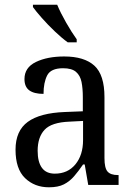

<svg xmlns="http://www.w3.org/2000/svg" viewBox="-20 -786 563 816"><path d="M188 10Q127 10 86.5 -29Q46 -68 46 -150Q46 -230 98 -268Q150 -306 256 -310L332 -313V-373Q332 -410 326.5 -437.5Q321 -465 303 -480.5Q285 -496 248 -496Q196 -496 180.5 -465.5Q165 -435 165 -387Q125 -387 104.5 -402Q84 -417 84 -450Q84 -499 132.5 -522.5Q181 -546 253 -546Q338 -546 381 -507Q424 -468 424 -373V-114Q424 -72 437 -57Q450 -42 481 -42H484V0H355L340 -87H333Q314 -59 295 -37Q276 -15 251.5 -2.5Q227 10 188 10ZM213 -48Q268 -48 300.5 -87.5Q333 -127 333 -191V-272L275 -269Q199 -266 169.5 -234.5Q140 -203 140 -145Q140 -98 158 -73Q176 -48 213 -48ZM268 -606Q243 -624 213 -652.5Q183 -681 157.5 -710Q132 -739 120 -756V-766H223Q237 -732 261 -690Q285 -648 306 -619V-606Z"/></svg>

Font: Noto Serif Lao SemCond
Style: Regular
Weight: 400
Width: 4
Designer: Monotype Design Team
Foundry: Monotype Imaging Inc.
Version: Version 2.004; ttfautohint (v1.8.4.7-5d5b)